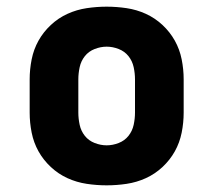

<svg xmlns="http://www.w3.org/2000/svg" viewBox="-20 -548 640 576"><path d="M300 8Q270 8 240 3.5Q210 -1 182.5 -13.5Q155 -26 132.5 -47Q110 -68 95.5 -94Q81 -120 75 -150Q69 -180 69 -210V-310Q69 -340 75 -370Q81 -400 95.5 -426Q110 -452 132.5 -473Q155 -494 182.5 -506.5Q210 -519 240 -523.5Q270 -528 300 -528Q330 -528 360 -523.5Q390 -519 417.5 -506.5Q445 -494 467.5 -473Q490 -452 504.5 -426Q519 -400 525 -370Q531 -340 531 -310V-210Q531 -180 525 -150Q519 -120 504.5 -94Q490 -68 467.5 -47Q445 -26 417.5 -13.5Q390 -1 360 3.5Q330 8 300 8ZM300 -112Q318 -112 336 -119Q354 -126 365.5 -140.5Q377 -155 381 -173.5Q385 -192 385 -210V-310Q385 -328 381 -346.5Q377 -365 365.5 -379.5Q354 -394 336 -401Q318 -408 300 -408Q282 -408 264 -401Q246 -394 234.5 -379.5Q223 -365 219 -346.5Q215 -328 215 -310V-210Q215 -192 219 -173.5Q223 -155 234.5 -140.5Q246 -126 264 -119Q282 -112 300 -112Z"/></svg>

Font: Iosevka Aile Heavy
Style: Regular
Weight: 900
Designer: Belleve Invis
Foundry: Belleve Invis
Version: Version 31.1.0; ttfautohint (v1.8.4)